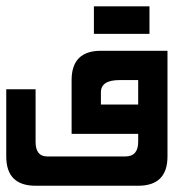

<svg xmlns="http://www.w3.org/2000/svg" viewBox="-20 -428 604 614"><path d="M421.9 0H209V-171.9Q209 -265.6 302.7 -265.6H515.6V72.3Q515.6 166 421.9 166H93.8Q0 166 0 72.3V-142.6H93.8V25.4Q93.8 72.3 130.9 72.3H380.9Q421.9 72.3 421.9 25.4ZM421.9 -171.9H362.3Q302.7 -171.9 302.7 -132.8V-93.8H421.9ZM458 -407.7V-319.8H280.3V-407.7Z"/></svg>

Font: Aswaq
Style: Regular
Weight: 400
Designer: Husham Jawad
Version: Version 1.000;November 3, 2021;FontCreator 14.0.0.2814 32-bi